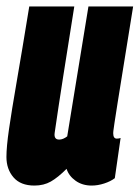

<svg xmlns="http://www.w3.org/2000/svg" viewBox="-25 -567 434 597"><path d="M82 10Q39 10 17 -15.5Q-5 -41 -5 -79Q-5 -110 3 -165.5Q11 -221 27 -313.5Q43 -406 66 -547H206Q186 -422 171 -326Q156 -230 145 -154Q142 -133 159 -133Q171 -133 184 -143L250 -547H389Q371 -434 359 -361Q347 -288 340.5 -246Q334 -204 331 -185Q328 -166 327.5 -160Q327 -154 327 -153Q327 -136 338 -136Q345 -136 350 -138L332 -13Q319 -3 299 3.5Q279 10 260 10Q231 10 210 -5Q189 -20 182 -42Q155 -15 133 -2.5Q111 10 82 10Z"/></svg>

Font: Georama ExtraCondensed ExtraBold
Style: Italic
Weight: 800
Width: 2
Italic angle: -9°
Designer: Jean-Baptiste Levee
Foundry: Production Type
Version: Version 1.000